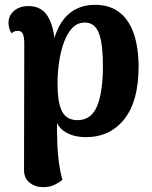

<svg xmlns="http://www.w3.org/2000/svg" viewBox="-20 -551 625 791"><path d="M371 -531Q421 -531 455.5 -511Q490 -491 511 -456Q532 -421 541.5 -375Q551 -329 551 -277Q551 -134 492 -60Q433 14 334 14Q291 14 260 -1Q229 -16 215 -44V-4Q215 18 216.5 51Q218 84 223 120.5Q228 157 237 190Q228 198 207.5 209Q187 220 158 220Q125 220 102 201.5Q79 183 79 150L80 -372Q80 -399 74 -411.5Q68 -424 54 -424Q49 -424 41 -422Q33 -420 28 -413Q21 -424 18 -435.5Q15 -447 15 -456Q15 -487 38 -506.5Q61 -526 98 -526Q155 -526 181 -476.5Q207 -427 207 -343V-297L186 -307Q193 -364 208 -406.5Q223 -449 246.5 -476.5Q270 -504 301 -517.5Q332 -531 371 -531ZM329 -458Q299 -458 278 -436Q257 -414 243.5 -377Q230 -340 223.5 -295.5Q217 -251 217 -207Q217 -168 221.5 -139.5Q226 -111 235.5 -92.5Q245 -74 261 -65Q277 -56 299 -56Q356 -56 380 -114Q404 -172 404 -278Q404 -320 400.5 -353.5Q397 -387 389 -410Q381 -433 366.5 -445.5Q352 -458 329 -458Z"/></svg>

Font: Arima Thin
Style: Bold
Weight: 700
Version: Version 1.100